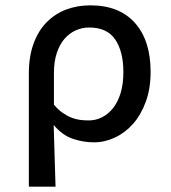

<svg xmlns="http://www.w3.org/2000/svg" viewBox="-20 -521 640 719"><path d="M88 178V-245Q88 -310 106 -358.5Q124 -407 155.5 -438.5Q187 -470 228.5 -485.5Q270 -501 318 -501Q427 -501 485.5 -435Q544 -369 544 -252Q544 -189 526 -140Q508 -91 478.5 -57.5Q449 -24 410.5 -6Q372 12 332 12Q291 12 252 -1.5Q213 -15 181 -53Q183 10 184.5 63.5Q186 117 188 178ZM312 -70Q339 -70 362.5 -82Q386 -94 404 -117Q422 -140 432 -173.5Q442 -207 442 -251Q442 -328 411.5 -373Q381 -418 314 -418Q287 -418 263 -407Q239 -396 221 -375Q203 -354 192.5 -322Q182 -290 182 -248V-129Q198 -110 214.5 -98.5Q231 -87 247.5 -80.5Q264 -74 280 -72Q296 -70 312 -70Z"/></svg>

Font: SauceCodePro Nerd Font Mono
Style: Regular
Weight: 500
Monospace: yes
Designer: Paul D. Hunt, Teo Tuominen
Foundry: Adobe Systems Incorporated
Version: Version 2.030;PS 1.000;hotconv 16.6.51;makeotf.lib2.5.65220;